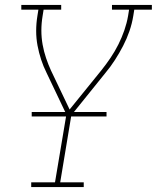

<svg xmlns="http://www.w3.org/2000/svg" viewBox="-20 -550 640 775"><path d="M106 205V186H202L248 -88L168 -256Q155 -282 146 -309.5Q137 -337 131.5 -366Q126 -395 126 -425Q126 -455 131 -486L135 -511H66V-530H227V-511H156L152 -486Q147 -456 147 -427Q147 -398 152 -370Q157 -342 166 -315.5Q175 -289 186 -265L261 -108L389 -266Q409 -291 426.5 -317Q444 -343 458 -371Q472 -399 482 -428Q492 -457 497 -486L501 -511H432V-530H593V-511H522L518 -486Q513 -455 502.5 -424.5Q492 -394 477 -365Q462 -336 444 -308Q426 -280 405 -255L268 -85L223 186H318V205ZM108 -80V-98H410V-80Z"/></svg>

Font: Iosevka Curly Slab ThEx
Style: Italic
Weight: 100
Width: 7
Italic angle: -9°
Monospace: yes
Designer: Belleve Invis
Foundry: Belleve Invis
Version: Version 11.1.0; ttfautohint (v1.8.3)